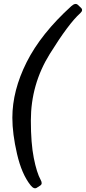

<svg xmlns="http://www.w3.org/2000/svg" viewBox="-20 -763 445 993"><path d="M43.9 -154.3Q43.9 -294.4 117.9 -441.7Q191.9 -588.9 348.6 -731Q369.6 -750 382.8 -737.8L398.4 -723.1Q412.1 -710.4 395 -694.8Q335.4 -641.6 237.5 -484.1Q139.6 -326.7 139.6 -139.6Q139.6 -22 154.8 54.2Q169.9 130.4 190.4 167.5Q201.7 187.5 188.5 196.3L170.4 208Q155.8 217.3 138.2 195.3Q92.3 137.7 68.1 33.2Q43.9 -71.3 43.9 -154.3Z"/></svg>

Font: Istok Web
Style: BoldItalic
Weight: 700
Italic angle: -13°
Designer: Andrey V. Panov
Foundry: Andrey V. Panov
Version: Version 1.0.2g